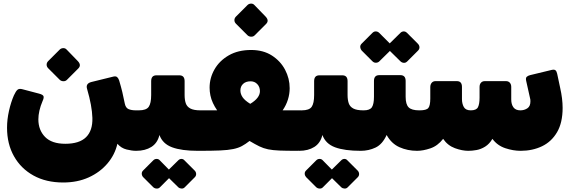

<svg xmlns="http://www.w3.org/2000/svg" viewBox="-20 -847 3247 1091"><path d="M339 190Q242 190 170.5 150.5Q99 111 59.5 41Q20 -29 20 -121Q20 -168 31 -217Q42 -266 59 -305Q70 -329 79.5 -337Q89 -345 107 -340L202 -315Q225 -309 227.5 -299.5Q230 -290 222 -273Q210 -245 204 -218.5Q198 -192 198 -169Q198 -108 236 -69Q274 -30 351 -30Q431 -30 469 -67.5Q507 -105 505 -177Q504 -211 496.5 -252Q489 -293 475 -341Q465 -372 499 -381L625 -412Q639 -415 646 -408.5Q653 -402 657 -390Q668 -353 675 -324Q682 -295 689 -259Q694 -234 710.5 -227Q727 -220 752 -220H769Q784 -220 784 -205V-20Q784 10 752 10Q730 10 699.5 2.5Q669 -5 647 -30Q633 32 590.5 82Q548 132 484 161Q420 190 339 190ZM360 -393Q352 -385 339.5 -385.5Q327 -386 319 -394L254 -459Q245 -468 245 -479.5Q245 -491 254 -500L319 -565Q327 -573 339 -573.5Q351 -574 359 -565L422 -500Q444 -477 425 -458Z M754 10Q739 10 739 -5V-190Q739 -220 769 -220Q811 -220 825 -240Q839 -260 839 -307V-386Q839 -419 869 -419H999Q1029 -419 1029 -386V-307Q1029 -280 1035.5 -260.5Q1042 -241 1061.5 -230.5Q1081 -220 1119 -220Q1134 -220 1134 -205V-20Q1134 10 1104 10Q1012 10 958 -10Q904 -30 886 -80Q875 -34 840 -12Q805 10 754 10ZM888 218Q881 225 870 224.5Q859 224 851 217L793 159Q786 151 785.5 140.5Q785 130 793 122L851 64Q859 56 870 56Q881 56 888 64L945 122Q953 130 953.5 141Q954 152 946 160ZM1029 218Q1022 225 1011.5 224.5Q1001 224 993 217L934 159Q927 151 926.5 140Q926 129 934 122L993 64Q1001 56 1011 56Q1021 56 1028 64L1086 122Q1094 130 1094.5 141Q1095 152 1087 160Z M1109 10Q1089 10 1089 -12V-202Q1089 -211 1095 -215.5Q1101 -220 1109 -220Q1126 -220 1147.5 -220Q1169 -220 1188 -220Q1207 -220 1214 -220Q1200 -240 1190 -261.5Q1180 -283 1175.5 -305Q1171 -327 1171 -349Q1171 -404 1199 -453Q1227 -502 1280 -532.5Q1333 -563 1407 -563Q1476 -563 1525 -531.5Q1574 -500 1600 -450.5Q1626 -401 1626 -346Q1626 -313 1616 -281Q1606 -249 1586 -220Q1596 -220 1606 -220Q1616 -220 1635 -220Q1654 -220 1690 -220Q1698 -220 1704 -214.5Q1710 -209 1710 -200V-29Q1710 10 1669 10Q1607 10 1568.5 8.5Q1530 7 1503.5 1.5Q1477 -4 1453.5 -15.5Q1430 -27 1398 -46Q1375 -28 1354.5 -17Q1334 -6 1305 0Q1276 6 1230 8Q1184 10 1109 10ZM1402 -257Q1430 -274 1443.5 -292Q1457 -310 1457 -329Q1457 -353 1442 -369Q1427 -385 1404 -385Q1377 -385 1361.5 -370.5Q1346 -356 1346 -333Q1346 -313 1358.5 -294.5Q1371 -276 1402 -257ZM1427 -646Q1419 -638 1406.5 -638.5Q1394 -639 1386 -647L1321 -712Q1312 -721 1312 -732.5Q1312 -744 1321 -753L1386 -818Q1394 -826 1406 -826.5Q1418 -827 1426 -818L1489 -753Q1511 -730 1492 -711Z M1680 10Q1665 10 1665 -5V-190Q1665 -220 1695 -220Q1737 -220 1751 -240Q1765 -260 1765 -307V-386Q1765 -419 1795 -419H1925Q1955 -419 1955 -386V-307Q1955 -280 1961.5 -260.5Q1968 -241 1987.5 -230.5Q2007 -220 2045 -220Q2060 -220 2060 -205V-20Q2060 10 2030 10Q1938 10 1884 -10Q1830 -30 1812 -80Q1801 -34 1766 -12Q1731 10 1680 10ZM1814 218Q1807 225 1796 224.5Q1785 224 1777 217L1719 159Q1712 151 1711.5 140.5Q1711 130 1719 122L1777 64Q1785 56 1796 56Q1807 56 1814 64L1871 122Q1879 130 1879.5 141Q1880 152 1872 160ZM1955 218Q1948 225 1937.5 224.5Q1927 224 1919 217L1860 159Q1853 151 1852.5 140Q1852 129 1860 122L1919 64Q1927 56 1937 56Q1947 56 1954 64L2012 122Q2020 130 2020.5 141Q2021 152 2013 160Z M2030 10Q2015 10 2015 -5V-190Q2015 -220 2045 -220H2047Q2082 -220 2093.5 -238Q2105 -256 2105 -297V-387Q2105 -420 2135 -420H2255Q2285 -420 2285 -387V-297Q2285 -254 2302 -237Q2319 -220 2362 -220H2365Q2380 -220 2380 -205V-20Q2380 10 2350 10Q2296 10 2250 -10.5Q2204 -31 2177 -80Q2153 -27 2114 -8.5Q2075 10 2030 10ZM2135 -498Q2128 -491 2116.5 -490.5Q2105 -490 2096 -499L2035 -560Q2028 -568 2027 -579Q2026 -590 2035 -599L2096 -660Q2105 -669 2116 -668.5Q2127 -668 2135 -660L2196 -599Q2205 -590 2205.5 -578.5Q2206 -567 2197 -559ZM2294 -498Q2285 -489 2274 -490Q2263 -491 2255 -499L2193 -560Q2185 -568 2185 -579.5Q2185 -591 2193 -599L2255 -660Q2263 -668 2273.5 -668.5Q2284 -669 2293 -660L2354 -599Q2363 -590 2363.5 -579Q2364 -568 2355 -559Z M2641 10Q2606 10 2565 -5Q2524 -20 2498 -58Q2467 -18 2425.5 -4Q2384 10 2350 10Q2335 10 2335 -5V-190Q2335 -220 2365 -220Q2403 -220 2414 -233.5Q2425 -247 2425 -287V-352Q2425 -367 2433 -376.5Q2441 -386 2455 -386H2576Q2605 -386 2605 -353V-284Q2605 -258 2615.5 -239Q2626 -220 2655 -220Q2687 -220 2696 -238Q2705 -256 2705 -292V-353Q2705 -368 2713 -377Q2721 -386 2735 -386H2855Q2869 -386 2877 -377Q2885 -368 2885 -353V-282Q2885 -254 2897.5 -237Q2910 -220 2937 -220Q2959 -220 2976.5 -231.5Q2994 -243 2994 -271Q2994 -276 2993.5 -281.5Q2993 -287 2991 -293L2970 -387Q2966 -404 2973 -410.5Q2980 -417 2992 -420L3116 -450Q3130 -453 3136.5 -447.5Q3143 -442 3146 -428L3163 -348Q3170 -317 3173.5 -288.5Q3177 -260 3177 -234Q3177 -150 3145.5 -96Q3114 -42 3060 -16Q3006 10 2938 10Q2896 10 2851 -5Q2806 -20 2778 -58Q2761 -29 2737 -14Q2713 1 2688 5.5Q2663 10 2641 10Z"/></svg>

Font: Rubik Black
Style: Italic
Weight: 900
Italic angle: -12°
Designer: Hubert and Fischer
Foundry: Hubert and Fischer
Version: Version 2.300;gftools[0.9.30]